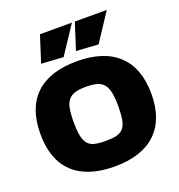

<svg xmlns="http://www.w3.org/2000/svg" viewBox="-174 -1151 1213 1304"><g transform="rotate(-20 433.0 -499.0)"><path d="M433 10Q237 10 134.5 -86.5Q32 -183 32 -369Q32 -556 134 -653Q236 -750 433 -750Q628 -750 731 -652.5Q834 -555 834 -369Q834 -184 731 -87Q628 10 433 10ZM433 -174Q481 -174 512.5 -181.5Q544 -189 562 -210.5Q580 -232 587 -270Q594 -308 594 -369Q594 -428 586 -466Q578 -504 559.5 -526.5Q541 -549 510 -557.5Q479 -566 433 -566Q386 -566 355.5 -557.5Q325 -549 306 -527.5Q287 -506 279.5 -467.5Q272 -429 272 -369Q272 -308 279.5 -270Q287 -232 305 -210.5Q323 -189 354 -181.5Q385 -174 433 -174ZM200 -817 261 -1008H492L359 -807ZM452 -817 513 -1008H744L612 -807Z"/></g></svg>

Font: Encode Sans Wide
Style: Black
Weight: 900
Designer: Pablo Impallari, Andres Torresi
Foundry: Pablo Impallari, Andres Torresi
Version: Version 1.000; ttfautohint (v1.00) -l 8 -r 50 -G 200 -x 14 -